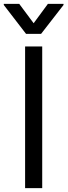

<svg xmlns="http://www.w3.org/2000/svg" viewBox="-41 -966 347 986"><path d="M175.8 -727.5V0H87.9V-727.5ZM57.6 -946.3 131.8 -846.7 205.1 -946.3H285.2V-940.4L169.9 -792H92.8L-21.5 -940.4V-946.3Z"/></svg>

Font: Inter
Style: Regular
Weight: 400
Designer: Rasmus Andersson
Foundry: rsms
Version: Version 4.000;git-8c9346024